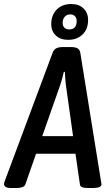

<svg xmlns="http://www.w3.org/2000/svg" viewBox="-44 -937 554 959"><path d="M12 2Q-8 2 -16 -3.5Q-24 -9 -24 -18Q-24 -23 -19 -36L219 -674Q225 -690 237.5 -696Q250 -702 270 -702H309Q331 -702 342.5 -696Q354 -690 357 -674L459 -41Q460 -32 461.5 -26Q463 -20 463 -17Q463 2 421 2H394Q377 2 366.5 -2Q356 -6 355 -17L333 -169H136L83 -17Q79 -6 67 -2Q55 2 39 2ZM257 -513 167 -257H321L285 -513Q283 -526 282 -544Q281 -562 280 -578H275Q271 -562 266.5 -545Q262 -528 257 -513ZM297 -738Q258 -738 235 -759.5Q212 -781 212 -816Q212 -862 239.5 -889.5Q267 -917 312 -917Q350 -917 373 -895Q396 -873 396 -837Q396 -792 368.5 -765Q341 -738 297 -738ZM301 -790Q339 -790 339 -832Q339 -847 330.5 -856Q322 -865 307 -865Q290 -865 279.5 -853.5Q269 -842 269 -822Q269 -807 278 -798.5Q287 -790 301 -790Z"/></svg>

Font: Asap Condensed Condensed Medium
Style: Italic
Weight: 500
Width: 3
Italic angle: -6°
Designer: Pablo Cosgaya
Foundry: Omnibus-Type
Version: Version 3.001; ttfautohint (v1.8.4.7-5d5b)